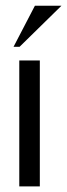

<svg xmlns="http://www.w3.org/2000/svg" viewBox="-20 -665 239 685"><path d="M122.1 0H48.8V-449.2H122.1ZM49.8 -498H28.3L104.5 -644.5H199.2Z"/></svg>

Font: Catrinity
Style: Regular
Weight: 400
Designer: Alexander Lange
Foundry: High-Logic / Made with FontCreator
Version: Version 2.090;May 20, 2024;FontCreator 15.0.0.2974 64-bit